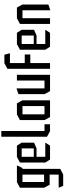

<svg xmlns="http://www.w3.org/2000/svg" viewBox="959 -1747 989 2947"><g transform="rotate(-90 1453.5 -273.5)"><path d="M133.8 -423.1V-508.3H388.2V-507.3L347.7 -423.1ZM74.2 201.7 45.8 133.6V132.6H247.4V201.7ZM90.8 -6.1 45.8 -90.3V-91.3H247.4V-6.1ZM45.8 -91.3V-462L132.8 -508.3H133.8V-91.3ZM247.4 201.7V-423.1H335.4L334.7 156.7L248.4 201.7Z M478.4 0 432 -72V-73H737.7V-72L691.4 0ZM432 -73V-462L519 -508.3H520V-73ZM520 -207V-249.7H649.7V-207.3ZM520 -435.4V-508.3H691.4L737.7 -436.4V-435.4ZM649.7 -207.3V-435.4H737.7V-245.3L650.7 -207.3Z M914.8 0 827.8 -46.4V-747.8H915.8V0ZM915.8 0V-85.2H1019.6V0Z M1172 -423.1V-508.3H1340.6L1387 -424.1V-423.1ZM1130.4 0 1084 -84.2V-85.2H1299V0ZM1084 -85.2V-462L1171 -508.3H1172V-85.2ZM1299 0V-423.1H1387V0Z M1691.2 0V-508.3H1779.2V0H1692.2ZM1528.2 0 1481.8 -84.2V-85.2H1691.2V0ZM1481.8 -85.2V-484.7L1568.8 -514.3H1569.8V-85.2Z M1958.8 -302.9 1871.8 -388.1H2090.7V-302.9ZM1870.8 0V-388.1H1871.8L1958.8 -302.9V0ZM1870.8 -388.1V-654.5L1957.8 -700.8H1958.8V-388.1ZM1958.8 -615.6V-700.8H2086.7L2109.7 -616.6V-615.6Z M2210.4 0 2164 -72V-73H2469.7V-72L2423.4 0ZM2164 -73V-462L2251 -508.3H2252V-73ZM2252 -207V-249.7H2381.7V-207.3ZM2252 -435.4V-508.3H2423.4L2469.7 -436.4V-435.4ZM2381.7 -207.3V-435.4H2469.7V-245.3L2382.7 -207.3Z M2559.8 0V-462L2646.8 -508.3H2647.8V0ZM2769.9 3.8V-423.1H2857.9V-25.8L2770.9 3.8ZM2647.8 -423.1V-508.3H2811.5L2857.9 -424.1V-423.1Z"/></g></svg>

Font: Foldit Thin
Style: Regular
Weight: 100
Designer: Sophia Tai
Foundry: Sophia Tai
Version: Version 1.003